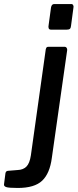

<svg xmlns="http://www.w3.org/2000/svg" viewBox="-121 -762 388 952"><path d="M136 21Q126 98 88 134Q50 170 -33 170Q-78 170 -90.5 165.5Q-103 161 -101 151L-94 97Q-93 92 -90.5 89Q-88 86 -82 85L-33 81Q-6 80 10 64Q26 48 32 9L106 -518Q108 -525 110.5 -527.5Q113 -530 120 -530H199Q206 -530 209.5 -524.5Q213 -519 212 -513L136 21ZM231 -633Q230 -623 225.5 -619Q221 -615 210 -615H132Q123 -615 120.5 -621.5Q118 -628 120 -637L132 -725Q135 -742 148 -742H233Q239 -742 242 -736Q245 -730 243 -723Z"/></svg>

Font: Libre Franklin Medium
Style: Italic
Weight: 500
Italic angle: -8°
Designer: Pablo Impallari, Rodrigo Fuenzalida, Nhung Nguyen
Foundry: Impallari Type
Version: Version 3.000